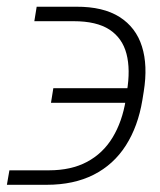

<svg xmlns="http://www.w3.org/2000/svg" viewBox="-40 -542 463 557"><path d="M-12.7 -47.9H102.1Q166.5 -47.9 212.6 -72.5Q258.8 -97.2 286.6 -143.1Q314.5 -189 324.7 -251.5L328.1 -276.4Q338.9 -340.3 326.9 -386Q314.9 -431.6 277.6 -456.1Q240.2 -480.5 173.8 -480.5H59.6L66.4 -522.5H181.2Q259.3 -522.9 306.9 -492.7Q354.5 -462.4 371.8 -407.2Q389.2 -352.1 377 -276.4L373 -251.5Q360.4 -175.3 325 -119.9Q289.6 -64.5 231.9 -35.2Q174.3 -5.9 95.2 -5.9H-20ZM107.9 -243.7 114.7 -286.1H359.9L352.5 -243.7Z"/></svg>

Font: Inter ExtraLight
Style: Italic
Weight: 250
Italic angle: -9.3988°
Designer: Rasmus Andersson
Foundry: rsms
Version: Version 4.001;git-66647c0bb